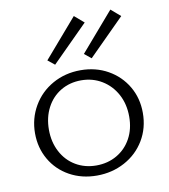

<svg xmlns="http://www.w3.org/2000/svg" viewBox="-81 -784 755 859"><g transform="rotate(-10 296.0 -354.5)"><path d="M161 -540 312 -715 355 -678 192 -515ZM327 -540 478 -715 521 -678 358 -515ZM50 -228Q50 -295 82.5 -351Q115 -407 172 -439Q229 -471 299 -471Q368 -471 423 -440Q478 -409 509.5 -355.5Q541 -302 541 -235Q541 -166 508 -111Q475 -56 417.5 -25Q360 6 291 6Q222 6 167 -24.5Q112 -55 81 -108.5Q50 -162 50 -228ZM478 -229Q478 -286 454 -330.5Q430 -375 388 -400.5Q346 -426 294 -426Q242 -426 201 -401.5Q160 -377 137 -333Q114 -289 114 -233Q114 -177 137.5 -132.5Q161 -88 202.5 -63.5Q244 -39 296 -39Q348 -39 389.5 -63Q431 -87 454.5 -130Q478 -173 478 -229Z"/></g></svg>

Font: Ysabeau SC Semilight
Style: Regular
Weight: 300
Designer: Christian Thalmann (Catharsis Fonts)
Version: Version 0.003